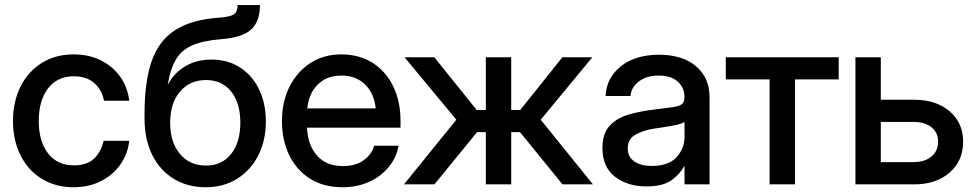

<svg xmlns="http://www.w3.org/2000/svg" viewBox="-20 -748 3960 779"><path d="M278.8 11.7Q205.1 11.7 149.7 -22.5Q94.2 -56.6 63.5 -117.4Q32.7 -178.2 32.7 -256.8Q32.7 -336.4 63.7 -397.5Q94.7 -458.5 149.9 -492.9Q205.1 -527.3 278.8 -527.3Q340.3 -527.3 388.9 -503.2Q437.5 -479 467.8 -436.5Q498 -394 504.4 -339.4H401.9Q394 -382.8 362.8 -410.6Q331.5 -438.5 279.3 -438.5Q212.4 -438.5 174.8 -389.2Q137.2 -339.8 137.2 -256.8Q137.2 -174.8 174.8 -126Q212.4 -77.1 279.3 -77.1Q332.5 -77.1 361.3 -104.2Q390.1 -131.3 400.4 -176.8H504.4Q498.5 -123 468.3 -80.3Q438 -37.6 389.2 -12.9Q340.3 11.7 278.8 11.7Z M814.5 11.7Q741.7 11.7 685.8 -22Q629.9 -55.7 598.1 -118.4Q566.4 -181.2 566.4 -268.6V-286.1Q566.4 -415.5 595 -498.8Q623.5 -582 689.7 -625.2Q755.9 -668.5 869.1 -676.3Q915 -679.7 929.4 -690.2Q943.8 -700.7 944.3 -727.5H1034.7Q1034.7 -661.6 999.5 -628.7Q964.4 -595.7 875.5 -588.9Q803.2 -583 759.8 -564Q716.3 -544.9 693.6 -506.3Q670.9 -467.8 660.6 -404.8H661.1Q685.5 -451.2 731.2 -478.8Q776.9 -506.3 837.9 -506.3Q904.8 -506.3 954.3 -474.1Q1003.9 -441.9 1031.2 -385.3Q1058.6 -328.6 1058.6 -255.4Q1058.6 -177.7 1027.8 -117.4Q997.1 -57.1 942.1 -22.7Q887.2 11.7 814.5 11.7ZM815.4 -76.2Q880.4 -76.2 917.7 -123.3Q955.1 -170.4 955.1 -250.5Q955.1 -330.6 917.7 -377Q880.4 -423.3 815.9 -423.3Q750.5 -423.3 710.4 -376.5Q670.4 -329.6 670.4 -250Q670.4 -170.4 710.2 -123.3Q750 -76.2 815.4 -76.2Z M1369.6 11.7Q1293 11.7 1238 -22.9Q1183.1 -57.6 1153.6 -118.4Q1124 -179.2 1124 -256.8Q1124 -335.4 1154.8 -396.5Q1185.5 -457.5 1239.7 -492.4Q1293.9 -527.3 1364.3 -527.3Q1437.5 -527.3 1491.5 -493.2Q1545.4 -459 1575.2 -398.2Q1605 -337.4 1605 -257.8V-230H1225.6Q1228.5 -160.2 1265.9 -117.2Q1303.2 -74.2 1371.1 -74.2Q1421.9 -74.2 1454.6 -97.2Q1487.3 -120.1 1498 -156.7H1597.2Q1587.9 -106.9 1555.9 -68.8Q1523.9 -30.8 1475.8 -9.5Q1427.7 11.7 1369.6 11.7ZM1226.6 -308.1H1504.4Q1498 -369.6 1460.9 -405.5Q1423.8 -441.4 1365.2 -441.4Q1306.6 -441.4 1269.8 -405.5Q1232.9 -369.6 1226.6 -308.1Z M1619.1 0 1831.5 -262.2 1621.6 -515.6H1742.2L1914.1 -301.8H1951.2V-515.6H2054.2V-301.8H2090.8L2261.7 -515.6H2383.3L2173.8 -262.2L2385.7 0H2262.2L2089.8 -211.9H2054.2V0H1951.2V-211.9H1915.5L1742.7 0Z M2603 8.3Q2525.9 8.3 2475.1 -31Q2424.3 -70.3 2424.3 -147.5Q2424.3 -206.1 2453.4 -237.5Q2482.4 -269 2529.1 -282.7Q2575.7 -296.4 2627.9 -302.7Q2676.3 -308.6 2704.6 -312.5Q2732.9 -316.4 2744.9 -324.2Q2756.8 -332 2756.8 -351.1V-355.5Q2756.8 -393.1 2729.5 -417.2Q2702.1 -441.4 2652.8 -441.4Q2603.5 -441.4 2572.3 -417.7Q2541 -394 2538.1 -358.4H2437Q2440.4 -432.1 2499 -479Q2557.6 -525.9 2654.3 -525.9Q2749.5 -525.9 2804.2 -479Q2858.9 -432.1 2858.9 -353.5V0H2757.3V-73.2H2755.4Q2739.3 -42 2704.3 -16.8Q2669.4 8.3 2603 8.3ZM2624 -74.7Q2692.4 -74.7 2724.9 -110.1Q2757.3 -145.5 2757.3 -192.9V-253.4Q2747.1 -245.1 2710.9 -238.5Q2674.8 -231.9 2633.8 -226.1Q2591.3 -219.7 2559.1 -202.1Q2526.9 -184.6 2526.9 -145.5Q2526.9 -112.3 2553 -93.5Q2579.1 -74.7 2624 -74.7Z M3102.5 0V-425.8H2924.8V-515.6H3382.8V-425.8H3205.6V0Z M3553.7 -343.3H3689Q3778.3 -343.3 3833 -296.4Q3887.7 -249.5 3887.7 -173.3Q3887.7 -95.7 3833 -47.9Q3778.3 0 3689 0H3450.7V-515.6H3553.7ZM3553.7 -253.4V-90.3H3685.1Q3731.9 -90.3 3759 -112.8Q3786.1 -135.3 3786.1 -173.3Q3786.1 -210.4 3759 -231.9Q3731.9 -253.4 3685.1 -253.4Z"/></svg>

Font: Inter Display Medium
Style: Regular
Weight: 500
Designer: Rasmus Andersson
Foundry: rsms
Version: Version 4.001;git-9221beed3